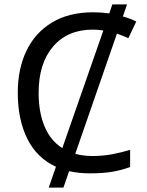

<svg xmlns="http://www.w3.org/2000/svg" viewBox="-20 -780 672 875"><path d="M559 -760 540 -705Q573 -696 601 -682L565 -606Q553 -611 540 -616.5Q527 -622 513 -627L323 -79Q359 -69 402 -69Q449 -69 491 -77Q533 -85 573 -97V-19Q533 -4 490.5 3Q448 10 389 10Q339 10 295 0L269 75H202L235 -20Q148 -60 104.5 -147.5Q61 -235 61 -358Q61 -466 100.5 -548.5Q140 -631 217 -677.5Q294 -724 404 -724Q441 -724 478 -719L492 -760ZM403 -645Q288 -645 222 -568Q156 -491 156 -357Q156 -269 183 -204Q210 -139 264 -105L451 -641Q427 -645 403 -645Z"/></svg>

Font: Go Noto Current
Style: Regular
Weight: 400
Designer: Monotype Design Team
Foundry: Monotype Imaging Inc.
Version: Version 2.007; ttfautohint (v1.8) -l 8 -r 50 -G 200 -x 14 -D